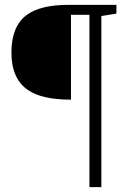

<svg xmlns="http://www.w3.org/2000/svg" viewBox="-20 -691 526 790"><path d="M459 -635 397 -625V79H348V-630H272V-281Q153 -281 96 -320Q27 -366 27 -475Q27 -581 88 -628Q144 -671 261 -671H459Z"/></svg>

Font: Apparatus SIL
Style: Bold
Weight: 700
Version: Version 1.0